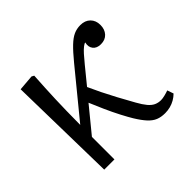

<svg xmlns="http://www.w3.org/2000/svg" viewBox="-133 -672 838 838"><g transform="rotate(-45 285.5 -253.0)"><path d="M446 14Q422 14 403.5 6.5Q385 -1 368 -19.5Q351 -38 332 -69Q321 -87 304 -119.5Q287 -152 270.5 -189Q254 -226 242 -255L147 -139V0H84L74 -506L147 -512L158 -506Q156 -468 154 -435Q152 -402 151 -368.5Q150 -335 149 -297Q148 -259 148 -212L320 -422Q352 -461 374 -482Q396 -503 415 -511.5Q434 -520 456 -520Q485 -520 502 -503Q519 -486 519 -458Q519 -431 503.5 -414Q488 -397 461 -397Q436 -397 424 -412.5Q412 -428 418 -451Q413 -451 402.5 -443Q392 -435 378.5 -420Q365 -405 348 -384L286 -308Q299 -279 314 -248.5Q329 -218 347 -184.5Q365 -151 388 -110Q403 -83 416 -67.5Q429 -52 443 -45.5Q457 -39 474 -39Q484 -39 498 -42.5Q512 -46 523 -50L533 -21Q522 -10 508 -2Q494 6 478.5 10Q463 14 446 14Z"/></g></svg>

Font: Literata 18pt Light
Style: Regular
Weight: 300
Designer: Latin by Veronika Burian and Jose Scaglione. Greek by Irene Vlachou. Cyrillic by Vera Evstafieva.
Foundry: TypeTogether
Version: Version 3.103;gftools[0.9.29]